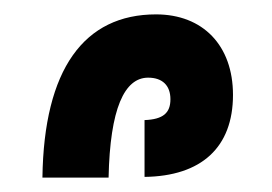

<svg xmlns="http://www.w3.org/2000/svg" viewBox="-20 -849 378 267"><path d="M39 -602H131C133 -698 153 -741 186 -741C206 -741 217 -730 217 -711C217 -692 207 -683 181 -682V-603C260 -604 304 -644 304 -717C304 -786 262 -829 197 -829C97 -829 41 -753 39 -602Z"/></svg>

Font: Noto Sans Armenian ExtraCondensed SemiBold
Style: Regular
Weight: 600
Width: 2
Designer: Monotype Design Team
Foundry: Monotype Imaging Inc.
Version: Version 2.008